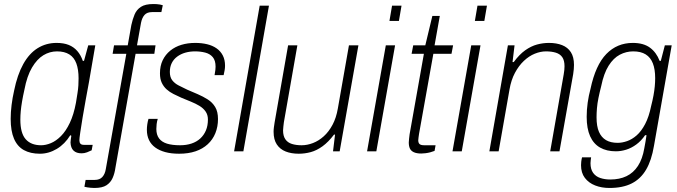

<svg xmlns="http://www.w3.org/2000/svg" viewBox="-20 -751 3362 953"><path d="M178 12Q131 12 98.5 -6Q66 -24 49.5 -62.5Q33 -101 33 -161Q33 -194 37.5 -230Q42 -266 50 -301Q66 -380 95.5 -433Q125 -486 167 -512Q209 -538 261 -538Q296 -538 321 -528Q346 -518 363.5 -498Q381 -478 391 -449H397L418 -526H453L433 -410Q429 -384 421.5 -343Q414 -302 405.5 -256Q397 -210 390 -167.5Q383 -125 378.5 -94.5Q374 -64 374 -55Q374 -44 379 -38Q384 -32 397 -32H440L435 -5Q425 0 412 5Q399 10 385 10Q359 10 345 -3.5Q331 -17 330 -44Q330 -51 331.5 -59.5Q333 -68 334 -77L329 -80Q302 -36 262 -12Q222 12 178 12ZM184 -30Q207 -30 232.5 -40.5Q258 -51 282.5 -75.5Q307 -100 326.5 -141Q346 -182 357 -241Q361 -267 364.5 -288Q368 -309 369 -327.5Q370 -346 370 -362Q370 -406 359 -436Q348 -466 324 -481Q300 -496 263 -496Q227 -496 195.5 -477Q164 -458 139 -416Q114 -374 101 -305Q94 -274 89.5 -247.5Q85 -221 83 -199Q81 -177 81 -157Q81 -90 107.5 -60Q134 -30 184 -30Z M448 182Q439 182 430 181Q421 180 413.5 179Q406 178 399 176L405 142H450Q475 142 488 127.5Q501 113 505 89L607 -484H539L546 -526H614L632 -627Q638 -655 648 -679Q658 -703 679.5 -717Q701 -731 741 -731Q749 -731 757.5 -730.5Q766 -730 774 -728.5Q782 -727 788 -725L781 -691H735Q710 -691 697.5 -677Q685 -663 680 -638L660 -526H752L746 -484H653L553 81Q549 110 539 132.5Q529 155 508.5 168.5Q488 182 448 182Z M869 12Q830 12 800.5 4Q771 -4 750.5 -19Q730 -34 719.5 -56Q709 -78 709 -107Q709 -119 711 -133.5Q713 -148 717 -161H763Q759 -148 757.5 -135Q756 -122 756 -111Q756 -82 769.5 -64Q783 -46 809 -38Q835 -30 874 -30Q905 -30 930.5 -38.5Q956 -47 974 -63.5Q992 -80 1002 -103.5Q1012 -127 1012 -158Q1012 -181 1000.5 -197.5Q989 -214 970 -225.5Q951 -237 927.5 -246.5Q904 -256 880 -266Q860 -275 841 -284.5Q822 -294 807 -307.5Q792 -321 783 -340Q774 -359 774 -387Q774 -424 787.5 -452Q801 -480 825 -499.5Q849 -519 880.5 -528.5Q912 -538 949 -538Q981 -538 1008 -531.5Q1035 -525 1055 -511Q1075 -497 1086 -475.5Q1097 -454 1097 -425Q1097 -414 1095 -402.5Q1093 -391 1090 -378H1045Q1048 -395 1049 -404Q1050 -413 1050 -420Q1050 -451 1036 -467.5Q1022 -484 998.5 -490Q975 -496 948 -496Q922 -496 899.5 -489.5Q877 -483 859.5 -470Q842 -457 832.5 -438Q823 -419 823 -394Q823 -368 835 -352.5Q847 -337 866.5 -327Q886 -317 909 -306Q935 -295 961.5 -283.5Q988 -272 1011 -257.5Q1034 -243 1048 -220Q1062 -197 1062 -160Q1062 -122 1049 -90Q1036 -58 1011 -35Q986 -12 950.5 0Q915 12 869 12Z M1142 0 1269 -723H1315L1188 0Z M1463 12Q1426 12 1398 1Q1370 -10 1354 -34Q1338 -58 1338 -97Q1338 -108 1339.5 -119Q1341 -130 1343 -143L1410 -526H1456L1389 -144Q1388 -133 1386.5 -123Q1385 -113 1385 -104Q1385 -76 1396.5 -59.5Q1408 -43 1429 -36.5Q1450 -30 1477 -30Q1505 -30 1533.5 -41Q1562 -52 1587 -74.5Q1612 -97 1630.5 -131.5Q1649 -166 1657 -213L1712 -526H1759L1666 0H1633L1643 -83H1638Q1610 -46 1581 -25Q1552 -4 1522.5 4Q1493 12 1463 12Z M1913 -647 1926 -723H1973L1960 -647ZM1802 0 1895 -526H1941L1848 0Z M2071 11Q2048 11 2034 4.5Q2020 -2 2014.5 -14Q2009 -26 2009 -44Q2009 -53 2010.5 -63Q2012 -73 2013 -84L2084 -484H2023L2031 -526H2091L2126 -672H2163L2137 -526H2229L2221 -484H2131L2060 -87Q2059 -78 2057.5 -69.5Q2056 -61 2056 -55Q2056 -42 2062.5 -36Q2069 -30 2086 -30H2142L2137 -2Q2127 2 2115.5 5Q2104 8 2092 9.5Q2080 11 2071 11Z M2337 -647 2350 -723H2397L2384 -647ZM2226 0 2319 -526H2365L2272 0Z M2409 0 2501 -526H2534L2524 -443H2530Q2558 -481 2587 -501.5Q2616 -522 2645.5 -530Q2675 -538 2705 -538Q2742 -538 2770 -527Q2798 -516 2813.5 -492Q2829 -468 2829 -429Q2829 -419 2828 -407.5Q2827 -396 2825 -383L2757 0H2711L2778 -382Q2780 -393 2781 -403.5Q2782 -414 2782 -422Q2782 -451 2771 -467Q2760 -483 2739 -489.5Q2718 -496 2690 -496Q2663 -496 2634.5 -484.5Q2606 -473 2580.5 -449Q2555 -425 2536 -389.5Q2517 -354 2509 -307L2455 0Z M3005 182Q2966 182 2934 169.5Q2902 157 2883 132Q2864 107 2864 69Q2864 62 2865 52Q2866 42 2869 30H2914Q2913 38 2912 45Q2911 52 2911 59Q2911 89 2924 107Q2937 125 2959.5 132.5Q2982 140 3009 140Q3055 140 3089.5 123.5Q3124 107 3146.5 72.5Q3169 38 3178 -15Q3181 -32 3184 -48Q3187 -64 3189 -80H3182Q3163 -52 3138.5 -34Q3114 -16 3088 -8Q3062 0 3037 0Q2991 0 2958.5 -18.5Q2926 -37 2909 -75Q2892 -113 2892 -171Q2892 -206 2897 -241.5Q2902 -277 2911 -310Q2936 -428 2989.5 -483Q3043 -538 3121 -538Q3174 -538 3206 -514.5Q3238 -491 3254 -449H3260L3280 -526H3314L3226 -27Q3214 45 3187 91Q3160 137 3115.5 159.5Q3071 182 3005 182ZM3046 -42Q3068 -42 3092.5 -50.5Q3117 -59 3140 -79Q3163 -99 3182 -135Q3201 -171 3212 -225Q3219 -252 3223.5 -276.5Q3228 -301 3230 -322.5Q3232 -344 3232 -363Q3232 -407 3220.5 -436.5Q3209 -466 3185 -481Q3161 -496 3123 -496Q3088 -496 3056.5 -479.5Q3025 -463 3001 -425Q2977 -387 2964 -323Q2956 -292 2950.5 -265Q2945 -238 2943 -214Q2941 -190 2941 -169Q2941 -124 2953 -96.5Q2965 -69 2988 -55.5Q3011 -42 3046 -42Z"/></svg>

Font: Archivo SemiCondensed Thin
Style: Italic
Weight: 250
Width: 4
Italic angle: -10°
Designer: Hector Gatti
Foundry: Omnibus-Type
Version: Version 2.001